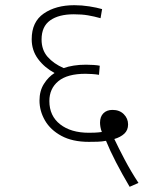

<svg xmlns="http://www.w3.org/2000/svg" viewBox="-20 -652 591 739"><path d="M479 67Q450 18 426.5 -27.5Q403 -73 388 -110Q372 -107 355.5 -106.5Q339 -106 322 -106Q259 -106 216.5 -129Q174 -152 153 -188.5Q132 -225 132 -265Q132 -302 149 -329Q166 -356 190 -371Q151 -392 126.5 -425Q102 -458 102 -501Q102 -568 148.5 -600Q195 -632 266 -632Q295 -632 323.5 -627.5Q352 -623 373 -617L367 -582Q342 -589 318.5 -593Q295 -597 264 -597Q206 -597 173 -573.5Q140 -550 140 -500Q140 -460 163 -433.5Q186 -407 225 -390Q242 -396 263.5 -399.5Q285 -403 311 -403Q325 -403 340 -402Q355 -401 364 -399L361 -364Q350 -366 335.5 -367Q321 -368 309 -368Q239 -368 204.5 -339.5Q170 -311 170 -263Q170 -206 211.5 -173.5Q253 -141 322 -141Q332 -141 345 -141.5Q358 -142 372 -144Q368 -154 366.5 -163.5Q365 -173 365 -180Q365 -203 378 -216Q391 -229 413 -229Q440 -229 456.5 -212.5Q473 -196 473 -173Q473 -151 458.5 -137.5Q444 -124 420 -117Q436 -83 460 -37.5Q484 8 513 52Z"/></svg>

Font: Noto Sans Devanagari ExtraLight
Style: Regular
Weight: 200
Designer: Jelle Bosma - Monotype Design Team
Foundry: Monotype Imaging Inc.
Version: Version 2.004; ttfautohint (v1.8.4.7-5d5b)